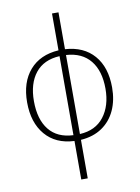

<svg xmlns="http://www.w3.org/2000/svg" viewBox="-105 -829 830 1139"><g transform="rotate(-10 309.5 -260.0)"><path d="M329 -760V-538Q441 -531 503 -459.5Q565 -388 565 -266Q565 -189 537.5 -129Q510 -69 457 -33Q404 3 329 8V240H290V8Q178 3 115.5 -70.5Q53 -144 53 -266Q53 -387 115.5 -459Q178 -531 290 -538V-760ZM290 -503Q194 -498 144 -435Q94 -372 94 -266Q94 -156 144 -93.5Q194 -31 290 -27ZM329 -503V-27Q424 -32 474.5 -97.5Q525 -163 525 -266Q525 -373 475 -435Q425 -497 329 -503Z"/></g></svg>

Font: Noto Sans Disp ExtLt
Style: Regular
Weight: 200
Designer: Monotype Design Team
Foundry: Monotype Imaging Inc.
Version: Version 2.000;GOOG;noto-source:20170915:90ef993387c0